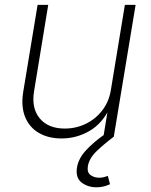

<svg xmlns="http://www.w3.org/2000/svg" viewBox="-20 -566 627 795"><path d="M235.4 7.3Q179.7 7.3 140.4 -15.9Q101.1 -39.1 83.7 -82.5Q66.4 -126 76.2 -186L135.7 -545.9H179.7L121.1 -188.5Q109.4 -118.2 144.5 -75.9Q179.7 -33.7 248 -33.7Q294.9 -33.7 335.4 -53.5Q376 -73.2 403.6 -109.1Q431.2 -145 439 -192.9L497.1 -545.9H541.5L451.2 0H408.2L428.2 -122.1H436Q404.8 -55.2 350.8 -23.9Q296.9 7.3 235.4 7.3ZM379.4 209.5Q343.3 209.5 317.6 189.5Q292 169.4 298.8 127.4Q305.2 89.4 336.4 55.9Q367.7 22.5 408.7 -6.3L451.2 0Q411.6 29.8 380.6 59.3Q349.6 88.9 343.8 122.1Q339.8 147.9 355 158.9Q370.1 169.9 390.6 169.9Q400.4 169.9 409.4 167.7Q418.5 165.5 426.3 162.1L435.5 196.8Q424.3 202.1 410.2 205.8Q396 209.5 379.4 209.5Z"/></svg>

Font: Inter ExtraLight
Style: Italic
Weight: 250
Italic angle: -9.3988°
Designer: Rasmus Andersson
Foundry: rsms
Version: Version 4.001;git-66647c0bb